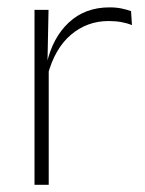

<svg xmlns="http://www.w3.org/2000/svg" viewBox="-20 -514 404 534"><path d="M112.5 -305 99.5 -334 110 -337.5Q126.5 -409.5 171.5 -451.5Q216.5 -493.5 284.5 -493.5Q304 -493.5 319 -490.2Q334 -487 344.5 -483L347 -444Q334.5 -449.5 318 -452.5Q301.5 -455.5 282 -455.5Q222.5 -455.5 177.5 -417.5Q132.5 -379.5 112.5 -305ZM115.5 0H76V-486.5H115L112 -338L115.5 -334.5Z"/></svg>

Font: Anek Devanagari ExtraLight
Style: Regular
Weight: 250
Designer: Kailash Malviya (Devanagari) & Yesha Goshar (Latin)
Foundry: Ek Type
Version: Version 1.003